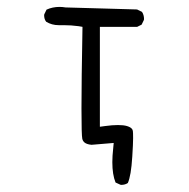

<svg xmlns="http://www.w3.org/2000/svg" viewBox="-20 -429 540 550"><path d="M147.9 -356.9H162.1Q183.6 -356.9 205.1 -354L216.3 -352.1Q213.4 -196.3 213.4 -118.2Q213.4 -41.5 215.8 -30.8Q217.3 -25.4 220.7 -22Q227.1 -15.6 242.2 -14.2L305.7 -19.5L304.2 -3.4Q301.8 18.1 301.8 35.6Q301.8 71.3 311 93.8L324.7 100.1Q326.2 100.6 327.1 100.6Q338.4 100.6 346.2 95.2Q355.5 74.7 358.9 20Q361.3 -17.6 361.3 -33.4Q361.3 -49.3 360.6 -53.7Q359.9 -58.1 357.4 -60.5Q353.5 -64.9 343.8 -67.9Q334 -70.8 317.9 -70.8Q301.8 -70.8 280.8 -67.9L266.1 -65.9V-352.1H373L385.7 -358.4L392.1 -371.6Q392.6 -373 392.6 -374Q392.6 -386.2 386.7 -395L372.6 -401.9L168 -407.7Q158.7 -409.2 150.4 -409.2Q130.4 -409.2 113.3 -401.4L106.9 -388.2Q106.4 -386.7 106.4 -385.7Q106.4 -374 112.3 -366.7Q128.4 -356.9 147.9 -356.9Z"/></svg>

Font: NaikaiFont
Style: ExtraLight
Weight: 200
Version: Version 1.89